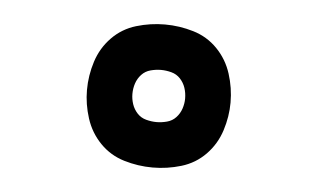

<svg xmlns="http://www.w3.org/2000/svg" viewBox="-32 -825 564 341"><g transform="rotate(5 250.0 -654.5)"><path d="M250 -527Q224 -527 199 -534.5Q174 -542 156 -560.5Q138 -579 130 -604Q122 -629 122 -654Q122 -680 130 -705Q138 -730 156 -748.5Q174 -767 199 -774.5Q224 -782 250 -782Q276 -782 301 -774.5Q326 -767 344 -748.5Q362 -730 370 -705Q378 -680 378 -654Q378 -629 370 -604Q362 -579 344 -560.5Q326 -542 301 -534.5Q276 -527 250 -527ZM250 -608Q259 -608 268.5 -610.5Q278 -613 284.5 -620Q291 -627 294 -636Q297 -645 297 -654Q297 -664 294 -673Q291 -682 284.5 -689Q278 -696 268.5 -698.5Q259 -701 250 -701Q241 -701 231.5 -698.5Q222 -696 215.5 -689Q209 -682 206 -673Q203 -664 203 -654Q203 -645 206 -636Q209 -627 215.5 -620Q222 -613 231.5 -610.5Q241 -608 250 -608Z"/></g></svg>

Font: Iosevka SS18 Extrabold
Style: Regular
Weight: 800
Monospace: yes
Designer: Belleve Invis
Foundry: Belleve Invis
Version: Version 25.1.1; ttfautohint (v1.8.4)